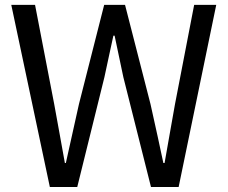

<svg xmlns="http://www.w3.org/2000/svg" viewBox="-20 -753 918 773"><path d="M180.7 0 25.4 -733.4H121.1L198.2 -334Q205.1 -294.9 219.7 -215.8Q234.4 -136.7 241.2 -96.7H245.1L297.9 -334L399.4 -733.4H483.4L585.9 -334Q618.2 -189.5 637.7 -96.7H642.6Q650.4 -141.6 665 -223.6Q679.7 -305.7 684.6 -334L761.7 -733.4H850.6L699.2 0H587.9L476.6 -442.4L441.4 -609.4H436.5Q431.6 -586.9 419.4 -530.8Q407.2 -474.6 400.4 -442.4L291 0Z"/></svg>

Font: GenYoGothic TW TTF Regular
Style: Regular
Weight: 400
Version: Version 1.300